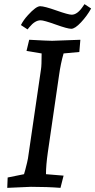

<svg xmlns="http://www.w3.org/2000/svg" viewBox="-20 -902 460 927"><path d="M368 -710 363 -651 287 -644Q273 -596 265 -538L211 -167Q202 -104 202 -61L287 -54L272 5Q208 0 129 0L15 5L17 -45L96 -61Q97 -65 102 -82Q113 -124 115 -137L178 -568Q181 -585 181 -644L108 -656L121 -710Q212 -705 232 -705ZM176 -804Q149 -804 122 -771L113 -760L81 -781Q93 -805 115 -829Q154 -872 174 -872Q194 -872 252 -851.5Q310 -831 326 -831Q353 -831 379 -869L388 -882L420 -861Q400 -825 371 -794Q342 -763 324 -763Q306 -763 249 -783.5Q192 -804 176 -804Z"/></svg>

Font: Andada
Style: Italic
Weight: 400
Italic angle: -8.29999°
Designer: Carolina Giovagnoli
Foundry: Carolina Giovagnoli
Version: Version 1.003